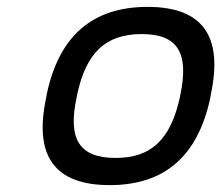

<svg xmlns="http://www.w3.org/2000/svg" viewBox="-20 -529 643 558"><path d="M116 -256 114 -244C78 -75 139 9 299 9C458 9 555 -75 591 -244L593 -256C629 -425 568 -509 409 -509C249 -509 152 -425 116 -256ZM203 -247 204 -253C230 -376 287 -430 392 -430C496 -430 530 -376 504 -253L503 -247C476 -124 420 -70 316 -70C211 -70 176 -124 203 -247Z"/></svg>

Font: LT Wave Mono
Style: Italic
Weight: 400
Designer: Daniel Lyons
Version: Version 2.5 (Glyphs App)